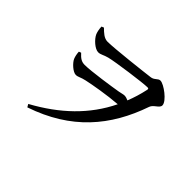

<svg xmlns="http://www.w3.org/2000/svg" viewBox="-154 -989 1309 1309"><g transform="rotate(45 500.0 -334.5)"><path d="M294 -652C261 -652 234 -678 209 -703L192 -696C193 -670 198 -649 204 -634C219 -600 268 -556 300 -556C324 -556 339 -570 375 -579C429 -593 664 -625 706 -625C716 -625 720 -623 717 -610C706 -559 691 -510 673 -465C662 -470 649 -475 636 -475C625 -475 610 -470 588 -466C536 -457 359 -430 296 -430C266 -430 247 -442 220 -472L204 -466C205 -445 209 -425 216 -408C228 -381 273 -339 301 -339C323 -339 337 -352 376 -360C425 -371 549 -393 645 -400C556 -217 411 -79 212 30L224 51C540 -56 713 -261 809 -539C820 -571 866 -582 866 -610C866 -650 771 -720 737 -720C714 -720 705 -692 672 -689C618 -682 360 -652 294 -652Z"/></g></svg>

Font: Noto Serif CJK HK SemiBold
Style: Regular
Weight: 600
Designer: Ryoko NISHIZUKA 西塚涼子 (kana & ideographs); Frank Grießhammer (Latin, Greek & Cyrillic); Wenlong ZHANG 张文龙 (bopomofo); San
Foundry: Adobe
Version: Version 2.001;hotconv 1.1.0;makeotfexe 2.6.0